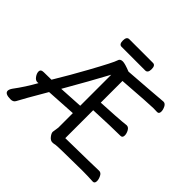

<svg xmlns="http://www.w3.org/2000/svg" viewBox="-205 -1072 1308 1308"><g transform="rotate(45 449.0 -418.0)"><path d="M563 -778H335Q311 -778 311 -815Q311 -852 336 -852H564Q588 -852 588 -815Q588 -778 563 -778ZM247 -285 420 -295V-594Q350 -464 247 -285ZM462 16Q444 16 428.5 -3.5Q413 -23 413 -37L420 -84V-224L204 -211Q111 -52 89 -9Q79 10 54 10Q-2 10 -2 -18Q-2 -31 11 -50Q65 -122 110 -203L99 -202Q82 -202 68 -221.5Q54 -241 54 -259Q54 -281 83 -281Q147 -281 156 -282Q225 -396 287 -509Q374 -667 381 -693Q386 -714 412 -714Q433 -714 488 -692Q710 -708 801 -716Q819 -716 829 -695.5Q839 -675 839 -658Q839 -635 821 -635L785 -636Q746 -636 504 -618V-409Q676 -418 700 -421Q724 -424 738 -425Q756 -425 767 -405Q778 -385 778 -367Q778 -344 759 -344Q679 -344 504 -336V-67Q788 -71 825 -73Q843 -73 853.5 -52Q864 -31 864 -13Q864 10 846 10Q792 7 743 7Q499 9 488 12.5Q477 16 462 16Z"/></g></svg>

Font: LXGW WenKai Lite Medium
Style: Regular
Weight: 500
Designer: LXGW / Fontworks Inc.
Foundry: LXGW / Fontworks Inc.
Version: Version 1.511; March 25, 2025